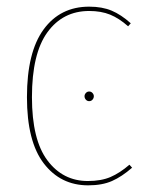

<svg xmlns="http://www.w3.org/2000/svg" viewBox="-20 -548 449 577"><path d="M373 -478 365 -469Q338 -493 311 -504Q284 -515 248 -515Q169 -515 122.5 -451Q76 -387 76 -256Q76 -128 122.5 -66Q169 -4 244 -4Q284 -4 312 -16Q340 -28 369 -53L377 -44Q346 -17 316.5 -4Q287 9 245 9Q162 9 111.5 -57Q61 -123 61 -256Q61 -391 111 -459.5Q161 -528 248 -528Q287 -528 315.5 -516Q344 -504 373 -478ZM262 -259Q262 -253 258 -248.5Q254 -244 248 -244Q242 -244 238 -248.5Q234 -253 234 -259Q234 -264 238 -268.5Q242 -273 248 -273Q254 -273 258 -268.5Q262 -264 262 -259Z"/></svg>

Font: Fira Sans Compressed Hair
Style: Regular
Weight: 100
Width: 1
Designer: bBox Type GmbH & Carrois Corporate GbR & Edenspiekermann AG
Foundry: bBox Type GmbH & Carrois Corporate GbR & Edenspiekermann AG
Version: Version 4.301